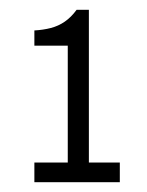

<svg xmlns="http://www.w3.org/2000/svg" viewBox="-20 -811 300 391"><path d="M50 -440V-480H118V-718H50V-749Q68 -750 83.5 -754Q99 -758 112 -767Q125 -776 136 -791H161V-480H224V-440Z"/></svg>

Font: Archivo Condensed ExtraLight
Style: Regular
Weight: 250
Width: 3
Designer: Hector Gatti
Foundry: Omnibus-Type
Version: Version 2.001